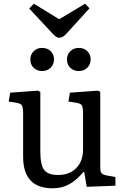

<svg xmlns="http://www.w3.org/2000/svg" viewBox="-20 -1004 674 1038"><path d="M265 14Q105 14 105 -157V-386Q105 -422 99 -433Q93 -444 71 -448L27 -455L35 -503L186 -514L198 -507V-186Q198 -113 218.5 -85.5Q239 -58 294 -58Q356 -58 392.5 -95.5Q429 -133 429 -197V-386Q429 -421 423.5 -432.5Q418 -444 395 -448L350 -455L358 -503L510 -514L522 -507V-101Q522 -77 528.5 -68.5Q535 -60 554 -56L604 -47V0L449 6L435 -75H432Q393 -29 353.5 -7.5Q314 14 265 14ZM300 -800Q290 -800 281.5 -806.5Q273 -813 259 -828L138 -958L163 -984L300 -900L440 -984L464 -959L339 -822Q330 -812 320.5 -806Q311 -800 300 -800ZM406 -620Q378 -620 360 -637.5Q342 -655 342 -682Q342 -709 360 -727Q378 -745 406 -745Q434 -745 452 -727.5Q470 -710 470 -683Q470 -656 452 -638Q434 -620 406 -620ZM207 -620Q180 -620 162 -637.5Q144 -655 144 -682Q144 -709 162 -727Q180 -745 207 -745Q236 -745 254 -727.5Q272 -710 272 -683Q272 -656 254 -638Q236 -620 207 -620Z"/></svg>

Font: Literata 12pt
Style: Regular
Weight: 400
Designer: Latin by Veronika Burian and Jose Scaglione. Greek by Irene Vlachou. Cyrillic by Vera Evstafieva.
Foundry: TypeTogether
Version: Version 3.002